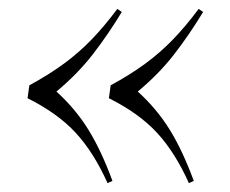

<svg xmlns="http://www.w3.org/2000/svg" viewBox="-20 -475 518 432"><path d="M254 -448Q223 -397 189 -353Q155 -309 107 -269Q150 -230 179 -183Q208 -136 233 -68L222 -63Q191 -132 150.5 -176Q110 -220 42 -254L46 -283Q90 -307 123.5 -331.5Q157 -356 186 -386Q215 -416 244 -455ZM437 -448Q406 -397 372 -353Q338 -309 290 -269Q333 -230 362 -183Q391 -136 416 -68L405 -63Q374 -132 333.5 -176Q293 -220 225 -254L229 -283Q273 -307 306.5 -331.5Q340 -356 369 -386Q398 -416 427 -455Z"/></svg>

Font: Literata 72pt Light
Style: Italic
Weight: 300
Italic angle: -2°
Designer: Latin by Veronika Burian and Jose Scaglione. Greek by Irene Vlachou. Cyrillic by Vera Evstafieva
Foundry: TypeTogether
Version: Version 3.002